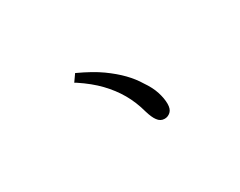

<svg xmlns="http://www.w3.org/2000/svg" viewBox="-59 -808 1118 896"><g transform="rotate(-30 500.0 -360.0)"><path d="M629 -163Q606 -163 592 -183Q579 -200 568 -237Q552 -296 524.5 -343.5Q497 -391 456.5 -433Q416 -475 357 -514L347 -520L373 -557Q449 -522 495 -489Q541 -456 573 -423Q605 -390 626 -355Q653 -316 664 -281Q675 -246 675 -217.5Q675 -189 661 -176Q647 -163 629 -163Z"/></g></svg>

Font: Early Summer Mincho Screen
Style: Regular
Weight: 400
Designer: GuiWonder
Version: Version 1.002